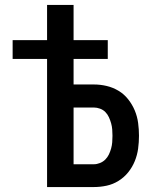

<svg xmlns="http://www.w3.org/2000/svg" viewBox="-20 -755 640 775"><path d="M170 0V-517H31V-593H170V-735H277V-593H415V-517H277V-414H359Q385 -414 410.5 -408Q436 -402 458.5 -388.5Q481 -375 497.5 -354Q514 -333 524 -309Q534 -285 537.5 -259Q541 -233 541 -207Q541 -181 537.5 -155Q534 -129 524 -104.5Q514 -80 497.5 -59.5Q481 -39 458.5 -25Q436 -11 410.5 -5.5Q385 0 359 0ZM277 -92H359Q371 -92 383.5 -97Q396 -102 405 -111Q414 -120 419.5 -131.5Q425 -143 428.5 -155.5Q432 -168 433 -181Q434 -194 434 -207Q434 -220 433 -232.5Q432 -245 428.5 -257.5Q425 -270 419.5 -282Q414 -294 405 -303Q396 -312 383.5 -316.5Q371 -321 359 -321H277Z"/></svg>

Font: Iosevka Semibold Extended
Style: Regular
Weight: 600
Width: 7
Monospace: yes
Designer: Belleve Invis
Foundry: Belleve Invis
Version: Version 32.5.0; ttfautohint (v1.8.4)